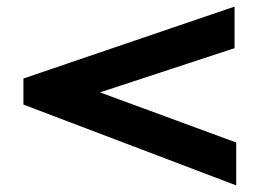

<svg xmlns="http://www.w3.org/2000/svg" viewBox="-20 -600 790 582"><path d="M696 -38 51 -283V-362L691 -580V-454L283 -320L696 -168Z"/></svg>

Font: Inconsolata ExtraExpanded Black
Style: Regular
Weight: 900
Width: 8
Monospace: yes
Designer: Raph Levien, Cyreal, Brenton Simpson
Foundry: Raph Levien, Cyreal, Google
Version: Version 3.001; ttfautohint (v1.8.2.53-6de2)